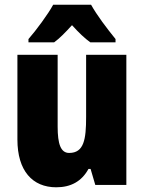

<svg xmlns="http://www.w3.org/2000/svg" viewBox="-20 -786 611 816"><path d="M367 -766H206C186 -728 132 -655 101 -620V-606H210C232 -622 256 -646 286 -679C315 -647 340 -623 364 -606H471V-620C433 -667 392 -721 367 -766ZM517 -553H346V-289C346 -194 337 -136 274 -136C238 -136 225 -174 225 -248V-553H54V-193C54 -60 118 10 219 10C281 10 327 -15 356 -68H365L385 0H517Z"/></svg>

Font: Noto Sans Devanagari Condensed Black
Style: Regular
Weight: 900
Width: 3
Designer: Jelle Bosma - Monotype Design Team
Foundry: Monotype Imaging Inc.
Version: Version 2.004